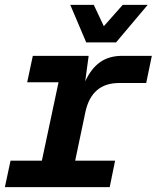

<svg xmlns="http://www.w3.org/2000/svg" viewBox="-20 -764 640 784"><path d="M0 0 23 -108H151L219 -428H91L114 -536H342L328 -432Q352 -484 388.5 -510Q425 -536 479 -536H600L577 -425H466Q355 -425 329 -308L287 -108H450L428 0ZM583 -744 454 -591H332L267 -744H363L404 -657L481 -744Z"/></svg>

Font: Geist Mono
Style: Bold Italic
Weight: 700
Italic angle: -12°
Monospace: yes
Designer: Basement.studio, Andrés Briganti, Mateo Zaragoza
Foundry: Basement.studio, Vercel, Andrés Briganti, Guido Ferreyra, Mateo Zaragoza
Version: Version 1.500; ttfautohint (v1.8.4.7-5d5b)